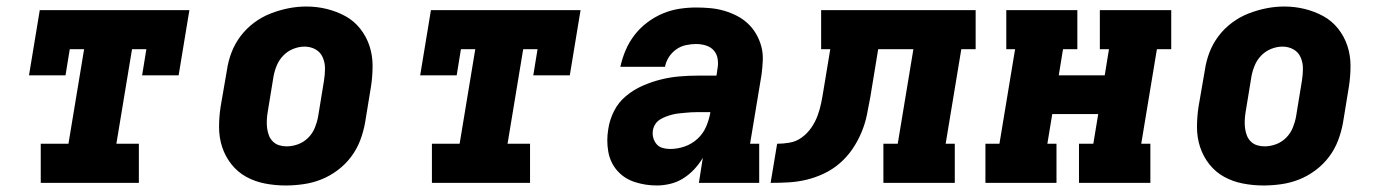

<svg xmlns="http://www.w3.org/2000/svg" viewBox="-20 -561 4240 589"><path d="M105 0V-120H190L238 -410H194L181 -330H69L102 -530H561L528 -330H416L429 -410H385L337 -120H406V0Z M856 8Q824 8 793 2Q762 -4 735.5 -18.5Q709 -33 690 -57Q671 -81 661.5 -110Q652 -139 652 -171Q652 -203 657 -235L676 -345Q680 -373 690 -399.5Q700 -426 717.5 -449.5Q735 -473 759 -491Q783 -509 810 -519.5Q837 -530 864.5 -535.5Q892 -541 920 -541Q952 -541 982.5 -533.5Q1013 -526 1039.5 -511.5Q1066 -497 1085 -473Q1104 -449 1113.5 -420Q1123 -391 1123 -359Q1123 -327 1118 -295L1100 -185Q1095 -157 1085 -130.5Q1075 -104 1057.5 -80.5Q1040 -57 1016 -39Q992 -21 965.5 -10.5Q939 0 911 4Q883 8 856 8ZM859 -112Q877 -112 894.5 -118.5Q912 -125 925.5 -138.5Q939 -152 946 -169.5Q953 -187 956 -204L974 -314Q977 -333 977 -351Q977 -369 970 -385Q963 -401 948 -409.5Q933 -418 914 -418Q897 -418 879.5 -411Q862 -404 849 -390.5Q836 -377 829 -360Q822 -343 819 -326L801 -216Q799 -204 798.5 -191.5Q798 -179 799.5 -167.5Q801 -156 805 -145.5Q809 -135 817 -127Q825 -119 836 -115.5Q847 -112 859 -112Z M1305 0V-120H1390L1438 -410H1394L1381 -330H1269L1302 -530H1761L1728 -330H1616L1629 -410H1585L1537 -120H1606V0Z M1995 8Q1960 8 1927.5 -2.5Q1895 -13 1873.5 -37.5Q1852 -62 1846 -96Q1840 -130 1846 -165Q1850 -193 1863.5 -220Q1877 -247 1900.5 -266.5Q1924 -286 1951.5 -298Q1979 -310 2007 -317Q2035 -324 2063.5 -326.5Q2092 -329 2120 -329H2178L2181 -350Q2184 -365 2181.5 -380.5Q2179 -396 2169.5 -406.5Q2160 -417 2145.5 -421.5Q2131 -426 2115 -426Q2100 -426 2084 -422.5Q2068 -419 2054.5 -409.5Q2041 -400 2032 -386Q2023 -372 2020 -356H1883Q1889 -383 1899.5 -407.5Q1910 -432 1926.5 -453.5Q1943 -475 1965.5 -492Q1988 -509 2013 -519.5Q2038 -530 2064 -534Q2090 -538 2115 -538Q2137 -538 2159 -536Q2181 -534 2201.5 -528Q2222 -522 2240.5 -512.5Q2259 -503 2274 -489Q2289 -475 2299.5 -457Q2310 -439 2315.5 -418.5Q2321 -398 2320 -375.5Q2319 -353 2316 -331L2281 -120H2309V0H2124L2136 -77Q2125 -58 2109.5 -41.5Q2094 -25 2075.5 -13.5Q2057 -2 2036 3Q2015 8 1995 8ZM2036 -104Q2058 -104 2080 -111.5Q2102 -119 2119.5 -135Q2137 -151 2146 -172Q2155 -193 2159 -215V-217H2120Q2110 -217 2100.5 -216.5Q2091 -216 2081.5 -215Q2072 -214 2062 -213Q2052 -212 2042.5 -209.5Q2033 -207 2023.5 -203.5Q2014 -200 2005 -194.5Q1996 -189 1990.5 -180.5Q1985 -172 1983 -162Q1981 -150 1984 -138.5Q1987 -127 1994.5 -118.5Q2002 -110 2013 -107Q2024 -104 2036 -104Z M2344 0 2364 -120Q2383 -120 2403 -123.5Q2423 -127 2440 -139.5Q2457 -152 2469 -169.5Q2481 -187 2488 -206Q2495 -225 2499 -244.5Q2503 -264 2506 -283L2527 -410H2499V-530H2973V-410H2929L2881 -120H2909V0H2690V-120H2734L2782 -410H2674L2650 -264Q2645 -236 2639.5 -209Q2634 -182 2623 -155.5Q2612 -129 2595.5 -104.5Q2579 -80 2556.5 -60.5Q2534 -41 2507.5 -28.5Q2481 -16 2453.5 -9.5Q2426 -3 2398.5 -1.5Q2371 0 2344 0Z M3003 0V-120H3046L3094 -410H3067V-530H3285V-410H3241L3228 -330H3369L3382 -410H3354V-530H3573V-410H3529L3481 -120H3509V0H3290V-120H3334L3349 -211H3208L3193 -120H3221V0Z M3856 8Q3824 8 3793 2Q3762 -4 3735.5 -18.5Q3709 -33 3690 -57Q3671 -81 3661.5 -110Q3652 -139 3652 -171Q3652 -203 3657 -235L3676 -345Q3680 -373 3690 -399.5Q3700 -426 3717.5 -449.5Q3735 -473 3759 -491Q3783 -509 3810 -519.5Q3837 -530 3864.5 -535.5Q3892 -541 3920 -541Q3952 -541 3982.5 -533.5Q4013 -526 4039.5 -511.5Q4066 -497 4085 -473Q4104 -449 4113.5 -420Q4123 -391 4123 -359Q4123 -327 4118 -295L4100 -185Q4095 -157 4085 -130.5Q4075 -104 4057.5 -80.5Q4040 -57 4016 -39Q3992 -21 3965.5 -10.5Q3939 0 3911 4Q3883 8 3856 8ZM3859 -112Q3877 -112 3894.5 -118.5Q3912 -125 3925.5 -138.5Q3939 -152 3946 -169.5Q3953 -187 3956 -204L3974 -314Q3977 -333 3977 -351Q3977 -369 3970 -385Q3963 -401 3948 -409.5Q3933 -418 3914 -418Q3897 -418 3879.5 -411Q3862 -404 3849 -390.5Q3836 -377 3829 -360Q3822 -343 3819 -326L3801 -216Q3799 -204 3798.5 -191.5Q3798 -179 3799.5 -167.5Q3801 -156 3805 -145.5Q3809 -135 3817 -127Q3825 -119 3836 -115.5Q3847 -112 3859 -112Z"/></svg>

Font: Iosevka Curly Slab HvExObl
Style: Regular
Weight: 900
Width: 7
Italic angle: -9°
Monospace: yes
Designer: Belleve Invis
Foundry: Belleve Invis
Version: Version 11.1.0; ttfautohint (v1.8.3)